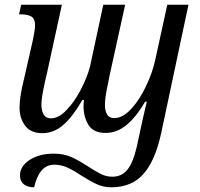

<svg xmlns="http://www.w3.org/2000/svg" viewBox="-20 -556 850 816"><path d="M65 189Q65 151 105.5 124Q146 97 210 97Q250 97 282 111Q314 125 355 152Q389 174 411 184.5Q433 195 457 195Q498 195 522 164.5Q546 134 561 69L588 -56L604 -124H597Q559 -59 518 -25Q477 9 429 9Q377 9 356 -25Q335 -59 335 -105Q335 -115 337 -131H330Q290 -61 249.5 -25.5Q209 10 160 10Q111 10 87 -21.5Q63 -53 63 -100Q63 -144 82 -220L120 -387Q129 -430 129 -449Q129 -476 113.5 -485.5Q98 -495 69 -495H61L70 -536H243L179 -242Q172 -214 164 -174Q156 -134 156 -111Q156 -86 165.5 -69.5Q175 -53 197 -53Q229 -53 263 -88.5Q297 -124 324 -176Q351 -228 363 -275L419 -536H512L447 -241Q446 -234 436 -186.5Q426 -139 426 -109Q426 -87 434.5 -70.5Q443 -54 465 -54Q502 -54 538 -93.5Q574 -133 601 -190.5Q628 -248 639 -298L691 -536H781L665 10Q640 126 590 183Q540 240 453 240Q421 240 394 228Q367 216 327 191Q291 167 265 155.5Q239 144 210 144Q147 144 125 240Q97 240 81 227Q65 214 65 189Z"/></svg>

Font: Noto Serif Narrow
Style: Italic
Weight: 400
Width: 4
Italic angle: -12°
Designer: Monotype Design Team
Foundry: Monotype Imaging Inc.
Version: Version 1.001